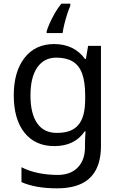

<svg xmlns="http://www.w3.org/2000/svg" viewBox="-20 -786 655 1046"><path d="M290 240Q232 240 183.5 231.5Q135 223 97 206V125Q135 145 186 156Q237 167 295 167Q364 167 403.5 126.5Q443 86 443 16V-5Q443 -17 444 -39.5Q445 -62 446 -71H442Q414 -30 372.5 -10Q331 10 276 10Q172 10 113.5 -63Q55 -136 55 -267Q55 -395 113.5 -470.5Q172 -546 275 -546Q328 -546 370.5 -526Q413 -506 443 -465H448L460 -536H530V9Q530 85 504 136.5Q478 188 425 214Q372 240 290 240ZM289 -62Q330 -62 359 -72.5Q388 -83 407 -105.5Q426 -128 435 -163Q444 -198 444 -246V-267Q444 -340 427.5 -385Q411 -430 376 -451Q341 -472 287 -472Q220 -472 183 -418.5Q146 -365 146 -266Q146 -167 182.5 -114.5Q219 -62 289 -62ZM363 -754Q355 -737 346.5 -710.5Q338 -684 331 -656Q324 -628 321 -606H234V-615Q239 -633 251 -660Q263 -687 279.5 -715.5Q296 -744 314 -766H363Z"/></svg>

Font: Noto Sans Symbols
Style: Regular
Weight: 400
Designer: Monotype Design Team
Foundry: Monotype Imaging Inc.
Version: Version 2.002